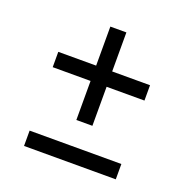

<svg xmlns="http://www.w3.org/2000/svg" viewBox="-106 -665 750 765"><g transform="rotate(20 269.0 -282.0)"><path d="M235 -168.5V-334H74.5V-399H235V-564.5H303V-399H463.5V-334H303V-168.5ZM74.5 0V-65H463.5V0Z"/></g></svg>

Font: Encode Sans Condensed Thin
Style: Regular
Weight: 400
Version: Version 3.002